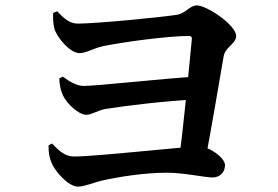

<svg xmlns="http://www.w3.org/2000/svg" viewBox="-20 -728 1040 719"><path d="M648.3 -119.3 747.5 -119.8C769.3 -235.8 804 -436.2 817.6 -517.6C823.8 -552.1 864.3 -564.2 864.3 -593.1C864.3 -634.7 753.7 -707.7 717.6 -707.7C689.4 -707.7 676.7 -677.8 641.1 -672.4C584.4 -663.6 342.4 -639.6 270.3 -639.6C241.1 -639.6 217.8 -660.2 194 -685.7L179.1 -679.6C177.9 -660.3 179 -640 183.7 -620.5C192.9 -588.8 241.5 -529 278.2 -529C302.7 -529 328.5 -546.9 367.6 -555.5C455.7 -572.9 612.5 -593.3 687.9 -593.3C695.6 -593.3 699.3 -589.6 698.3 -580.6C690.7 -502.7 664.5 -219.4 648.3 -119.3ZM271.9 -29.2C294.9 -29.2 327.3 -42.9 357.2 -50.7C424.8 -66.2 521.3 -81.2 604.9 -81.2C669.5 -81.2 747.5 -63.4 775.7 -63.4C802.5 -63.4 822.6 -81.6 822.6 -109.7C822.6 -137 764.3 -179.7 724.5 -179.7C677.8 -179.7 339.6 -141.9 258.1 -141.9C222.1 -141.9 200.6 -164 174.6 -190.7L161.9 -183.8C161 -156.5 165.8 -136.1 172.3 -120.3C183.9 -88.9 234.9 -29.2 271.9 -29.2ZM302.9 -298.2C324.8 -298.2 343.1 -314.3 376.6 -320.2C446.5 -331.2 583.5 -348.5 701.5 -355L706 -440.7C589.1 -433.5 341.7 -406.2 293.6 -406.2C267.8 -406.2 239.3 -422.7 215.2 -441.1L202 -434.2C202.1 -414.4 207.3 -388.2 215.5 -371.2C229.6 -340.2 274.3 -298.2 302.9 -298.2Z"/></svg>

Font: Source Han Serif CN VF
Style: Regular
Weight: 250
Designer: Ryoko NISHIZUKA 西塚涼子 (kana & ideographs); Frank Grießhammer (Latin, Greek & Cyrillic); Wenlong ZHANG 张文龙 (bopomofo); San
Foundry: Adobe
Version: Version 2.002;hotconv 1.1.0;makeotfexe 2.6.0